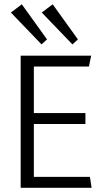

<svg xmlns="http://www.w3.org/2000/svg" viewBox="-20 -891 483 911"><path d="M78.1 0V-627H412.6L401.9 -575.2H118.7L140.6 -599.6V-330.6L118.7 -354.5H385.3V-302.7H118.7L140.6 -327.6V-27.3L118.7 -51.8H406.7L414.6 0ZM323.7 -680.2 178.2 -831.5 230 -870.6 349.6 -704.1ZM177.2 -680.2 31.7 -831.5 83.5 -870.6 203.1 -704.1Z"/></svg>

Font: Anaheim
Style: Regular
Weight: 400
Designer: Vernon Adams
Foundry: Vernon Adams
Version: Version 2.001